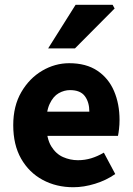

<svg xmlns="http://www.w3.org/2000/svg" viewBox="-20 -773 558 805"><path d="M287.4 12Q216.1 12 158.9 -18.8Q101.8 -49.6 68.6 -107.6Q35.5 -165.7 35.5 -248.2Q35.5 -328.8 69.4 -386.9Q103.2 -444.9 156.9 -476.5Q210.6 -508 270.2 -508Q341.2 -508 388.1 -476.6Q435.1 -445.2 458.1 -391.3Q481.2 -337.4 481.2 -270Q481.2 -250.6 479.1 -232.6Q477.1 -214.5 474.6 -203.3H149.5L148.4 -304.7H354.6Q354.6 -344.3 335.9 -369.7Q317.2 -395.2 273.4 -395.2Q249.3 -395.2 226.1 -382.2Q203 -369.1 188 -337Q173 -305 174.2 -248.2Q175.3 -191.9 194.7 -159.9Q214.2 -127.9 244.1 -114.6Q274 -101.3 307 -101.3Q335.6 -101.3 362.4 -109.4Q389.2 -117.6 415.4 -133L463.2 -43.4Q425.8 -17.1 378.7 -2.6Q331.6 12 287.4 12ZM181.8 -570 297 -753H452L460.6 -737.4L294.2 -570Z"/></svg>

Font: Source Sans 3 VF
Style: Regular
Weight: 200
Designer: Paul D. Hunt
Foundry: Adobe
Version: Version 3.046;hotconv 1.0.118;makeotfexe 2.5.65603